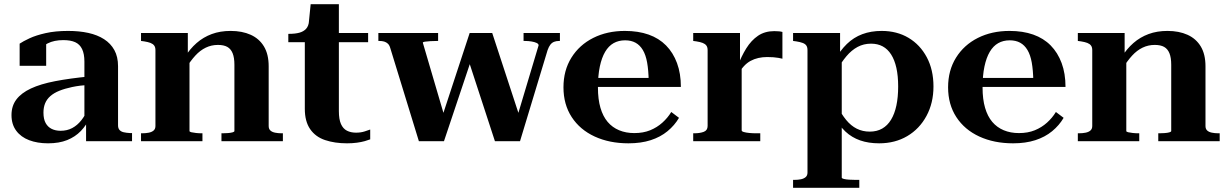

<svg xmlns="http://www.w3.org/2000/svg" viewBox="-20 -676 5876 919"><path d="M407 -310V-270Q361 -267 325.5 -259.5Q290 -252 264 -241.5Q238 -231 221 -216Q204 -201 196 -181.5Q188 -162 188 -137Q188 -106 198.5 -87Q209 -68 227.5 -59Q246 -50 270 -50Q301 -50 325.5 -63Q350 -76 369 -100Q388 -124 402 -156L409 -112Q394 -77 367 -49Q340 -21 301.5 -5.5Q263 10 210 10Q159 10 119.5 -5Q80 -20 57.5 -50.5Q35 -81 35 -125Q35 -169 58.5 -200Q82 -231 128 -252.5Q174 -274 244 -287.5Q314 -301 407 -310ZM392 0V-97L384 -96V-381Q384 -418 373 -441Q362 -464 340 -474Q318 -484 283 -484Q239 -484 208.5 -468.5Q178 -453 160 -430Q160 -442 162.5 -452Q165 -462 170.5 -469Q176 -476 184 -480Q192 -484 201 -486V-361H74V-467Q90 -478 121 -492.5Q152 -507 198.5 -517.5Q245 -528 306 -528Q359 -528 402.5 -518.5Q446 -509 478 -488.5Q510 -468 527.5 -436Q545 -404 545 -359V-76Q545 -62 552 -54Q559 -46 572 -43Q585 -40 603 -39H612V0Z M655 0V-38H660Q678 -38 692.5 -41Q707 -44 715.5 -51.5Q724 -59 724 -73V-436Q724 -450 718 -458Q712 -466 700.5 -470.5Q689 -475 670 -478L655 -480V-518H879V-408L887 -405V-49Q887 -45 896 -43Q905 -41 918 -39.5Q931 -38 944 -38H949V0ZM1334 0H1040V-38H1045Q1057 -38 1070.5 -39Q1084 -40 1093 -42.5Q1102 -45 1102 -49V-366Q1102 -400 1093.5 -421Q1085 -442 1068 -451.5Q1051 -461 1023 -461Q992 -461 965 -448Q938 -435 915 -410Q892 -385 870 -349L864 -402Q889 -442 921 -470Q953 -498 993.5 -513Q1034 -528 1084 -528Q1139 -528 1180 -509.5Q1221 -491 1243.5 -453.5Q1266 -416 1266 -359V-73Q1266 -59 1274 -51.5Q1282 -44 1296.5 -41Q1311 -38 1328 -38H1334Z M1360 -474V-514H1364Q1393 -514 1413 -519.5Q1433 -525 1445 -538Q1457 -551 1459 -574L1494 -518H1742V-474ZM1602 -144Q1602 -105 1612 -82.5Q1622 -60 1640.5 -50.5Q1659 -41 1684 -41Q1707 -41 1725.5 -47Q1744 -53 1752 -56V-9Q1742 -5 1726 -0.5Q1710 4 1688.5 7Q1667 10 1641 10Q1582 10 1536 -5.5Q1490 -21 1464.5 -58Q1439 -95 1439 -155V-512L1453 -517L1467 -656H1602Z M2238 -397 2219 -398 2349 0H2469L2601 -436Q2607 -453 2614.5 -462.5Q2622 -472 2632.5 -476Q2643 -480 2656 -480H2660V-518H2486V-480H2492Q2509 -480 2524 -477.5Q2539 -475 2548.5 -470.5Q2558 -466 2558 -459L2449 -95L2473 -100L2336 -518H2228L2089 -95L2113 -100L2004 -471Q2003 -475 2013.5 -476.5Q2024 -478 2040 -479Q2056 -480 2072 -480H2077V-518H1791V-480H1795Q1809 -480 1819 -477Q1829 -474 1836.5 -467Q1844 -460 1848 -446L1985 0H2105Z M2842 -257Q2842 -201 2854 -160Q2866 -119 2888.5 -92.5Q2911 -66 2943.5 -52.5Q2976 -39 3016 -39Q3059 -39 3092 -52.5Q3125 -66 3150.5 -89Q3176 -112 3193 -140L3230 -112Q3209 -76 3175 -48Q3141 -20 3094.5 -5Q3048 10 2988 10Q2897 10 2826.5 -22.5Q2756 -55 2716.5 -115.5Q2677 -176 2677 -258Q2677 -339 2715 -400Q2753 -461 2819.5 -494.5Q2886 -528 2971 -528Q3035 -528 3084.5 -510.5Q3134 -493 3168 -458.5Q3202 -424 3220.5 -374Q3239 -324 3239 -260H2802V-303H3111L3085 -288Q3084 -340 3077.5 -376.5Q3071 -413 3057 -436.5Q3043 -460 3022 -471.5Q3001 -483 2972 -483Q2941 -483 2917 -469.5Q2893 -456 2876.5 -428Q2860 -400 2851 -357.5Q2842 -315 2842 -257Z M3725 -523V-395Q3717 -397 3706 -399Q3695 -401 3681.5 -402Q3668 -403 3652 -403Q3630 -403 3610 -398.5Q3590 -394 3572.5 -384.5Q3555 -375 3540 -358.5Q3525 -342 3512 -318L3510 -357Q3528 -406 3552 -444.5Q3576 -483 3608.5 -505Q3641 -527 3686 -527Q3699 -527 3709 -526Q3719 -525 3725 -523ZM3298 0V-38H3303Q3330 -38 3348.5 -45Q3367 -52 3367 -73V-436Q3367 -450 3361 -458Q3355 -466 3343.5 -470.5Q3332 -475 3313 -478L3298 -480V-518H3522V-364L3530 -368V-52Q3530 -47 3540.5 -44Q3551 -41 3567 -39.5Q3583 -38 3599 -38H3619V0Z M4093 223H3776V185H3782Q3800 185 3814 182Q3828 179 3836.5 171.5Q3845 164 3845 150V-436Q3845 -450 3839.5 -458Q3834 -466 3822 -470.5Q3810 -475 3791 -478L3776 -480V-518H4001V-403L4009 -401V174Q4009 178 4019 180.5Q4029 183 4044.5 184Q4060 185 4075 185H4093ZM4188 10Q4137 10 4097 -4Q4057 -18 4027 -46Q3997 -74 3974 -118L3987 -171Q4007 -130 4030 -102Q4053 -74 4081 -60Q4109 -46 4143 -46Q4177 -46 4202.5 -60.5Q4228 -75 4245 -103Q4262 -131 4270.5 -171Q4279 -211 4279 -262Q4279 -313 4270.5 -351Q4262 -389 4245.5 -415Q4229 -441 4205 -454Q4181 -467 4149 -467Q4114 -467 4085 -451.5Q4056 -436 4031.5 -407Q4007 -378 3984 -337L3974 -386Q4001 -434 4033.5 -465.5Q4066 -497 4107.5 -512.5Q4149 -528 4200 -528Q4273 -528 4328.5 -495Q4384 -462 4416 -402Q4448 -342 4448 -262Q4448 -183 4414.5 -121Q4381 -59 4322.5 -24.5Q4264 10 4188 10Z M4683 -257Q4683 -201 4695 -160Q4707 -119 4729.5 -92.5Q4752 -66 4784.5 -52.5Q4817 -39 4857 -39Q4900 -39 4933 -52.5Q4966 -66 4991.5 -89Q5017 -112 5034 -140L5071 -112Q5050 -76 5016 -48Q4982 -20 4935.5 -5Q4889 10 4829 10Q4738 10 4667.5 -22.5Q4597 -55 4557.5 -115.5Q4518 -176 4518 -258Q4518 -339 4556 -400Q4594 -461 4660.5 -494.5Q4727 -528 4812 -528Q4876 -528 4925.5 -510.5Q4975 -493 5009 -458.5Q5043 -424 5061.5 -374Q5080 -324 5080 -260H4643V-303H4952L4926 -288Q4925 -340 4918.5 -376.5Q4912 -413 4898 -436.5Q4884 -460 4863 -471.5Q4842 -483 4813 -483Q4782 -483 4758 -469.5Q4734 -456 4717.5 -428Q4701 -400 4692 -357.5Q4683 -315 4683 -257Z M5139 0V-38H5144Q5162 -38 5176.5 -41Q5191 -44 5199.5 -51.5Q5208 -59 5208 -73V-436Q5208 -450 5202 -458Q5196 -466 5184.5 -470.5Q5173 -475 5154 -478L5139 -480V-518H5363V-408L5371 -405V-49Q5371 -45 5380 -43Q5389 -41 5402 -39.5Q5415 -38 5428 -38H5433V0ZM5818 0H5524V-38H5529Q5541 -38 5554.5 -39Q5568 -40 5577 -42.5Q5586 -45 5586 -49V-366Q5586 -400 5577.5 -421Q5569 -442 5552 -451.5Q5535 -461 5507 -461Q5476 -461 5449 -448Q5422 -435 5399 -410Q5376 -385 5354 -349L5348 -402Q5373 -442 5405 -470Q5437 -498 5477.5 -513Q5518 -528 5568 -528Q5623 -528 5664 -509.5Q5705 -491 5727.5 -453.5Q5750 -416 5750 -359V-73Q5750 -59 5758 -51.5Q5766 -44 5780.5 -41Q5795 -38 5812 -38H5818Z"/></svg>

Font: Roboto Serif 120pt Expanded SemiBold
Style: Regular
Weight: 600
Width: 7
Designer: Greg Gazdowicz
Foundry: Commercial Type
Version: Version 1.008